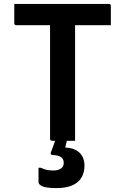

<svg xmlns="http://www.w3.org/2000/svg" viewBox="-20 -720 640 982"><path d="M364 0H322Q318 15 316 24L314 35Q359 36 385.5 60Q412 84 412 127Q412 182 376 212Q340 242 269 242Q217 242 197 233Q177 224 177 211V138H189Q203 145 217.5 148.5Q232 152 254 152Q276 152 291 142.5Q306 133 306 113Q306 74 249 73Q244 73 241 69.5Q238 66 240 60Q246 44 251.5 29Q257 14 262 0H247Q236 0 236 -11V-591H64Q53 -591 53 -602V-700H536Q547 -700 547 -689V-591H364Z"/></svg>

Font: Recursive Sn Lnr St SmB
Style: Regular
Weight: 600
Version: Version 1.079;hotconv 1.0.112;makeotfexe 2.5.65598; ttfautoh